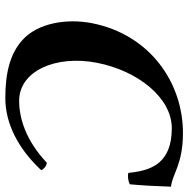

<svg xmlns="http://www.w3.org/2000/svg" viewBox="-13 -685 708 722"><g transform="rotate(90 341.0 -324.0)"><path d="M349 10C442 10 537 -36 620 -125C617 -134 603 -146 592 -146C509 -68 426 -42 359 -42C248 -42 186 -178 216 -334C246 -489 348 -616 462 -616C594 -616 622 -539 630 -453C641 -449 661 -452 673 -458C678 -510 680 -558 682 -613C634 -618 598 -658 480 -658C292 -658 110 -535 67 -315C49 -221 66 -111 132 -53C184 -7 256 10 349 10Z"/></g></svg>

Font: Libertinus Serif
Style: Bold Italic
Weight: 700
Italic angle: -12°
Designer: Philipp H. Poll, Khaled Hosny
Foundry: Caleb Maclennan
Version: Version 7.050;RELEASE